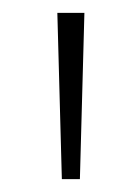

<svg xmlns="http://www.w3.org/2000/svg" viewBox="-20 -734 218 298"><path d="M69 -714 76 -456H104L111 -714Z"/></svg>

Font: Noto Sans Thai Looped SemiCondensed ExtraLight
Style: Regular
Weight: 200
Width: 4
Designer: Sasikarn Vongin, Ben Mitchell
Foundry: The Fontpad Ltd
Version: Version 1.001